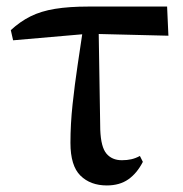

<svg xmlns="http://www.w3.org/2000/svg" viewBox="-20 -550 558 586"><path d="M20 -427 13 -458Q41 -484 73 -500Q105 -516 148 -523Q191 -530 250 -530H490L494 -441L250 -447ZM306 16Q256 16 225.5 -14Q195 -44 195 -114Q195 -171 201.5 -231.5Q208 -292 217 -352Q226 -412 234 -466H281L286 -154Q288 -101 305 -81Q322 -61 352 -61Q368 -61 381 -64Q394 -67 407 -74L416 -56Q398 -21 371.5 -2.5Q345 16 306 16Z"/></svg>

Font: Noto Serif KR SemiBold
Style: Regular
Weight: 600
Designer: Ryoko NISHIZUKA 西塚涼子 (kana & ideographs); Frank Grießhammer (Latin, Greek & Cyrillic); Wenlong ZHANG 张文龙 (bopomofo); San
Foundry: Adobe
Version: Version 2.003-H1;hotconv 1.1.1;makeotfexe 2.6.0